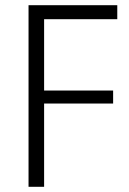

<svg xmlns="http://www.w3.org/2000/svg" viewBox="-20 -720 499 740"><path d="M136 -646 150 -684V-342L136 -371H416V-321H136L150 -349V0H90V-700H432V-646Z"/></svg>

Font: Pathway Extreme 8pt Thin
Style: Regular
Weight: 100
Version: Version 1.001;gftools[0.9.26]